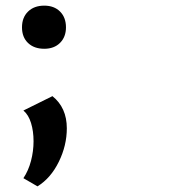

<svg xmlns="http://www.w3.org/2000/svg" viewBox="-20 -462 640 681"><path d="M58 -365Q58 -400 79.5 -421Q101 -442 137 -442Q172 -442 193 -421Q214 -400 214 -365Q214 -331 193 -310Q172 -289 137 -289Q101 -289 79.5 -309.5Q58 -330 58 -365ZM63 170Q81 143 90 108.5Q99 74 99 39Q99 3 90 -26Q81 -55 63 -70L166 -121Q217 -80 217 -7Q217 54 188.5 112Q160 170 113 199Z"/></svg>

Font: Ysabeau Infant
Style: Bold
Weight: 700
Designer: Christian Thalmann (Catharsis Fonts)
Version: Version 0.003